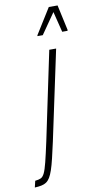

<svg xmlns="http://www.w3.org/2000/svg" viewBox="-160 -949 507 992"><g transform="rotate(-10 93.0 -453.0)"><path d="M-61 0 -53 -34Q-34 -36 -23 -41Q-12 -46 -3.5 -63.5Q5 -81 14.5 -119Q24 -157 39 -226L136 -688H172L72 -218Q61 -168 52.5 -132.5Q44 -97 36 -73.5Q28 -50 19.5 -36Q11 -22 0 -14.5Q-11 -7 -26 -4Q-41 -1 -61 0ZM88 -768 89 -773 172 -906H218L247 -773L246 -768H218L191 -876L116 -768Z"/></g></svg>

Font: Saira UltraCondensed Thin
Style: Italic
Weight: 250
Width: 1
Italic angle: -12°
Designer: Hector Gatti with collaboration of the Omnibus-Type team
Foundry: Omnibus-Type
Version: Version 1.101